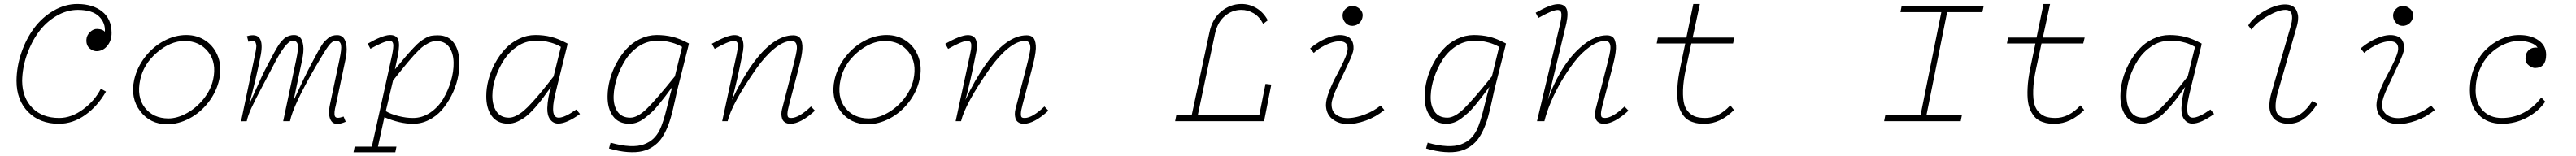

<svg xmlns="http://www.w3.org/2000/svg" viewBox="-20 -623 13231 802"><path d="M524.4 -152.3Q481.9 -77.6 418.2 -32.2Q354.5 13.2 282.2 13.2Q184.6 13.2 124.8 -47.4Q64.9 -107.9 64.9 -207.5Q65.4 -281.2 90.1 -352.8Q114.7 -424.3 156 -479.5Q197.3 -534.7 255.9 -568.6Q314.5 -602.5 377.9 -602.5Q457 -602.1 504.9 -563.7Q552.7 -525.4 553.2 -454.6Q553.7 -416 532.7 -389.2Q511.7 -362.3 481 -359.9Q460.4 -357.9 441.4 -373.3Q422.4 -388.7 423.8 -418.9Q424.8 -440.9 442.4 -458Q460 -475.1 480 -474.1Q494.6 -473.6 505.4 -469Q516.1 -464.4 518.6 -458.5Q522.5 -504.9 488.8 -538.3Q455.1 -571.8 380.4 -572.3Q322.3 -572.3 268.8 -540.5Q215.3 -508.8 177.7 -457Q140.1 -405.3 117.4 -339.4Q94.7 -273.4 93.8 -206.5Q94.7 -120.6 146 -68.6Q197.3 -16.6 284.2 -16.6Q347.2 -16.6 407.5 -61.5Q467.8 -106.4 498 -167Z M838.4 15.6Q751 15.6 700 -51.8Q648.9 -119.1 669.4 -213.4Q684.1 -277.3 725.3 -330.3Q766.6 -383.3 822.8 -413.1Q878.9 -442.9 937 -442.9Q994.1 -442.9 1038.1 -412.4Q1082 -381.8 1101.1 -328.6Q1120.1 -275.4 1106 -213.4Q1091.3 -149.4 1050 -96.4Q1008.8 -43.5 952.6 -13.9Q896.5 15.6 838.4 15.6ZM844.2 -14.2Q890.6 -14.2 939.7 -41.3Q988.8 -68.4 1025.9 -114.7Q1063 -161.1 1074.7 -213.4Q1093.8 -299.8 1050 -355.7Q1006.3 -411.6 928.2 -412.6Q854.5 -411.6 785.9 -352.5Q717.3 -293.5 700.2 -213.4Q681.2 -124.5 723.9 -69.8Q766.6 -15.1 844.2 -14.2Z M1705.6 -84.5Q1693.8 -40 1700.7 -25.1Q1707.5 -10.3 1745.1 -23.9L1755.9 2.9Q1700.7 26.9 1681.6 -1Q1662.6 -28.8 1675.8 -89.8L1723.6 -315.4Q1735.8 -372.6 1731.9 -391.1Q1727.5 -414.1 1705.1 -413.6Q1687 -413.1 1668 -387.7Q1648.9 -362.3 1600.1 -278.3Q1485.4 -80.1 1469.7 0H1434.6L1501.5 -315.9Q1513.2 -371.6 1510.3 -389.6Q1506.8 -414.1 1483.4 -413.6Q1447.8 -413.1 1379.4 -277.3Q1367.7 -254.4 1329.1 -181.9Q1290.5 -109.4 1271.7 -68.4Q1252.9 -27.3 1247.6 0L1218.3 0.5L1290.5 -343.8Q1293 -354.5 1293.9 -361.3Q1294.9 -368.2 1296.1 -377.2Q1297.4 -386.2 1296.4 -391.8Q1295.4 -397.5 1293.5 -402.8Q1291.5 -408.2 1286.9 -410.4Q1282.2 -412.6 1274.9 -412.6Q1267.1 -411.6 1256.3 -408.2L1248.5 -437Q1296.4 -450.7 1313.7 -426Q1331.1 -401.4 1319.3 -338.9Q1296.4 -221.7 1259.8 -85.9Q1268.1 -104 1288.6 -150.1Q1309.1 -196.3 1325.2 -230.5Q1341.3 -264.6 1356 -291.5Q1362.3 -303.2 1372.6 -322.8Q1382.8 -342.3 1388.2 -352.3Q1393.6 -362.3 1402.6 -377.4Q1411.6 -392.6 1417.5 -400.4Q1423.3 -408.2 1432.4 -417.7Q1441.4 -427.2 1449.5 -431.9Q1457.5 -436.5 1468 -439.7Q1478.5 -442.9 1490.2 -442.9Q1509.8 -442.9 1521.7 -430.4Q1533.7 -418 1537.8 -388.7Q1542 -359.4 1531.2 -311L1488.3 -107.4L1489.3 -108.9Q1548.8 -237.8 1577.6 -291Q1583.5 -301.8 1596.4 -326.2Q1609.4 -350.6 1614.5 -359.9Q1619.6 -369.1 1630.4 -386.7Q1641.1 -404.3 1648.2 -411.1Q1655.3 -418 1666 -427Q1676.8 -436 1688 -439.2Q1699.2 -442.4 1712.4 -442.4Q1731.9 -442.4 1744.1 -429Q1756.3 -415.5 1760 -386.2Q1763.7 -356.9 1753.4 -310.5Z M2339.8 -298.8Q2340.3 -258.3 2330.1 -215.1Q2319.8 -171.9 2298.8 -131.1Q2277.8 -90.3 2249.8 -57.9Q2221.7 -25.4 2182.6 -5.9Q2143.6 13.7 2100.1 13.2Q2034.7 13.2 1954.6 -20.5L1921.4 130.9H2016.6L2010.7 159.7H1795.9L1801.8 130.9H1890.1L1993.2 -335.9Q2002.9 -381.8 1999.8 -397.7Q1996.6 -413.6 1980 -412.6Q1952.1 -411.1 1882.8 -372.1L1868.7 -398.4Q1942.9 -440.9 1981.4 -442.9Q2015.6 -443.8 2025.4 -419.7Q2035.2 -395.5 2023.4 -335L2008.8 -266.6Q2043.9 -308.6 2062.7 -330.6Q2081.5 -352.5 2103.5 -376Q2125.5 -399.4 2137.9 -408.9Q2150.4 -418.5 2166.7 -427.7Q2183.1 -437 2197 -439.2Q2210.9 -441.4 2229.5 -441.4Q2284.2 -441.4 2312 -401.6Q2339.8 -361.8 2339.8 -298.8ZM1961.9 -51.8Q1986.8 -36.6 2026.4 -26.6Q2065.9 -16.6 2100.1 -16.6Q2148.4 -16.1 2189.7 -43.9Q2231 -71.8 2256.6 -114.7Q2282.2 -157.7 2296.6 -207Q2311 -256.3 2310.1 -301.3Q2309.1 -350.1 2287.4 -380.6Q2265.6 -411.1 2224.6 -411.6Q2212.9 -411.6 2202.1 -409.4Q2191.4 -407.2 2179 -400.1Q2166.5 -393.1 2156.7 -386.7Q2147 -380.4 2131.3 -364.7Q2115.7 -349.1 2105.5 -338.1Q2095.2 -327.1 2074.2 -302Q2053.2 -276.9 2040 -260.3Q2026.9 -243.7 1999 -209Z M2841.8 -178.7Q2828.6 -124.5 2825 -103.8Q2821.3 -83 2821.3 -62.5Q2821.3 -18.1 2850.1 -18.1Q2880.9 -18.1 2940.4 -60.1L2959.5 -37.1Q2891.1 12.2 2847.7 12.2Q2822.3 12.2 2806.4 -8.8Q2790.5 -29.8 2791.5 -67.4Q2793.5 -120.6 2810.5 -176.3Q2786.1 -141.6 2769 -118.9Q2752 -96.2 2727.8 -68.8Q2703.6 -41.5 2683.3 -25.4Q2663.1 -9.3 2638.7 1.7Q2614.3 12.7 2590.3 12.7Q2534.7 12.7 2506.1 -26.9Q2477.5 -66.4 2478 -129.4Q2478 -169.9 2489.3 -213.1Q2500.5 -256.3 2522.7 -297.4Q2544.9 -338.4 2574.7 -370.8Q2604.5 -403.3 2645.3 -423.1Q2686 -442.9 2730.5 -442.9Q2772.9 -442.9 2810.5 -433.6Q2848.1 -424.3 2895.5 -398.9L2893.6 -387.7ZM2861.3 -381.8Q2835.9 -396.5 2810.5 -403.6Q2785.2 -410.6 2771.2 -411.6Q2757.3 -412.6 2732.9 -412.6Q2728 -412.6 2725.6 -412.6Q2679.7 -412.6 2638.2 -385Q2596.7 -357.4 2569.1 -315.2Q2541.5 -272.9 2525.4 -223.9Q2509.3 -174.8 2509.3 -130.9Q2509.3 -81.1 2530.8 -49.6Q2552.2 -18.1 2594.7 -18.1Q2611.8 -18.1 2631.3 -27.8Q2650.9 -37.6 2669.7 -53.2Q2688.5 -68.8 2714.8 -97.9Q2741.2 -127 2764.6 -155.5Q2788.1 -184.1 2823.7 -230Z M3353 -442.9Q3395.5 -442.9 3432.9 -434.1Q3470.2 -425.3 3519 -399.4L3516.6 -387.7L3463.9 -178.7Q3458.5 -158.7 3447.8 -108.2Q3437 -57.6 3426.5 -20.8Q3416 16.1 3402.3 45.4Q3389.6 72.8 3374.3 93.3Q3358.9 113.8 3334.2 130.6Q3309.6 147.5 3279.1 154.5Q3248.5 161.6 3204.8 158.7Q3161.1 155.8 3108.4 140.1L3116.7 110.4Q3171.9 126 3215.3 127.9Q3258.8 129.9 3288.1 118.9Q3317.4 107.9 3336.4 89.8Q3355.5 71.8 3368.7 45.4Q3387.2 7.8 3406.7 -72.8Q3426.3 -153.3 3433.6 -176.3Q3411.1 -145.5 3397.7 -128.2Q3384.3 -110.8 3363.3 -85Q3342.3 -59.1 3326.4 -44.7Q3310.5 -30.3 3290.8 -15.1Q3271 0 3252 6.6Q3232.9 13.2 3213.9 13.2Q3157.2 13.2 3128.7 -26.4Q3100.1 -65.9 3101.1 -129.4Q3101.6 -169.9 3112.8 -213.1Q3124 -256.3 3146 -297.1Q3168 -337.9 3197.3 -370.4Q3226.6 -402.8 3267.3 -422.6Q3308.1 -442.4 3353 -442.9ZM3483.9 -381.8Q3457.5 -396.5 3431.9 -403.6Q3406.2 -410.6 3392.6 -411.6Q3378.9 -412.6 3355.5 -412.6Q3351.1 -412.6 3348.6 -412.6Q3302.2 -412.1 3261 -384.5Q3219.7 -356.9 3192.9 -314.7Q3166 -272.5 3149.9 -224.1Q3133.8 -175.8 3132.3 -130.9Q3130.4 -81.1 3152.1 -49.6Q3173.8 -18.1 3217.8 -18.1Q3255.9 -18.1 3304.4 -65.9Q3353 -113.8 3446.8 -230.5Z M4166.5 -54.2Q4092.8 13.2 4040.5 13.2Q4022.9 13.2 4012 5.6Q4001 -2 3997.6 -13.7Q3994.1 -25.4 3994.1 -37.4Q3994.1 -49.3 3997.1 -61L4053.7 -279.8Q4072.8 -353 4073.7 -374.5Q4074.7 -412.6 4046.4 -412.6Q4005.4 -412.1 3957.8 -373Q3910.2 -334 3864.7 -269.5Q3739.3 -89.8 3717.8 0H3689.9L3764.2 -343.8Q3767.6 -360.4 3769 -370.1Q3770.5 -379.9 3770.3 -391.4Q3770 -402.8 3764.4 -408Q3758.8 -413.1 3748.5 -412.6Q3720.7 -411.1 3651.4 -371.6L3636.7 -397.9Q3711.9 -440.4 3750 -442.4Q3786.6 -443.4 3795.4 -415Q3804.2 -386.7 3792.5 -338.9Q3767.1 -209.5 3740.2 -109.4Q3787.6 -211.9 3844.2 -291.5Q3952.1 -441.4 4054.7 -441.4Q4070.8 -441.4 4081.3 -435.1Q4091.8 -428.7 4096.2 -416.3Q4100.6 -403.8 4101.8 -389.2Q4103 -374.5 4100.1 -353.5Q4097.2 -332.5 4093 -314.2Q4088.9 -295.9 4082.5 -271L4033.2 -83Q4025.4 -53.7 4025.1 -38.8Q4024.9 -23.9 4029.8 -20Q4034.7 -16.1 4045.4 -16.6Q4084.5 -17.1 4146 -75.7Z M4436 15.6Q4348.6 15.6 4297.6 -51.8Q4246.6 -119.1 4267.1 -213.4Q4281.7 -277.3 4323 -330.3Q4364.3 -383.3 4420.4 -413.1Q4476.6 -442.9 4534.7 -442.9Q4591.8 -442.9 4635.7 -412.4Q4679.7 -381.8 4698.7 -328.6Q4717.8 -275.4 4703.6 -213.4Q4689 -149.4 4647.7 -96.4Q4606.4 -43.5 4550.3 -13.9Q4494.1 15.6 4436 15.6ZM4441.9 -14.2Q4488.3 -14.2 4537.4 -41.3Q4586.4 -68.4 4623.5 -114.7Q4660.6 -161.1 4672.4 -213.4Q4691.4 -299.8 4647.7 -355.7Q4604 -411.6 4525.9 -412.6Q4452.1 -411.6 4383.5 -352.5Q4314.9 -293.5 4297.9 -213.4Q4278.8 -124.5 4321.5 -69.8Q4364.3 -15.1 4441.9 -14.2Z M5365.7 -54.2Q5292 13.2 5239.7 13.2Q5222.2 13.2 5211.2 5.6Q5200.2 -2 5196.8 -13.7Q5193.4 -25.4 5193.4 -37.4Q5193.4 -49.3 5196.3 -61L5252.9 -279.8Q5272 -353 5272.9 -374.5Q5273.9 -412.6 5245.6 -412.6Q5204.6 -412.1 5157 -373Q5109.4 -334 5064 -269.5Q4938.5 -89.8 4917 0H4889.2L4963.4 -343.8Q4966.8 -360.4 4968.3 -370.1Q4969.7 -379.9 4969.5 -391.4Q4969.2 -402.8 4963.6 -408Q4958 -413.1 4947.8 -412.6Q4919.9 -411.1 4850.6 -371.6L4835.9 -397.9Q4911.1 -440.4 4949.2 -442.4Q4985.8 -443.4 4994.6 -415Q5003.4 -386.7 4991.7 -338.9Q4966.3 -209.5 4939.5 -109.4Q4986.8 -211.9 5043.5 -291.5Q5151.4 -441.4 5253.9 -441.4Q5270 -441.4 5280.5 -435.1Q5291 -428.7 5295.4 -416.3Q5299.8 -403.8 5301 -389.2Q5302.2 -374.5 5299.3 -353.5Q5296.4 -332.5 5292.2 -314.2Q5288.1 -295.9 5281.7 -271L5232.4 -83Q5224.6 -53.7 5224.4 -38.8Q5224.1 -23.9 5229 -20Q5233.9 -16.1 5244.6 -16.6Q5283.7 -17.1 5345.2 -75.7Z M6468.8 -500.5Q6449.7 -537.6 6419.4 -555.2Q6389.2 -572.8 6355 -572.3Q6309.1 -571.8 6271.7 -540.3Q6234.4 -508.8 6221.7 -450.2L6132.8 -29.8H6448.7L6481 -191.9L6510.7 -188.5L6473.6 0H6016.6L6022.5 -29.8H6101.6L6192.9 -456.1Q6207 -525.9 6253.2 -564Q6299.3 -602.1 6356 -602.5Q6397 -603 6433.3 -582Q6469.7 -561 6492.7 -518.6Z M6928.7 -490.2Q6907.7 -489.3 6892.8 -504.6Q6877.9 -520 6877 -541Q6876 -561.5 6891.6 -577.1Q6907.2 -592.8 6928.7 -592.3Q6949.7 -591.8 6965.8 -576.4Q6981.9 -561 6980 -541Q6978.5 -520.5 6964.4 -505.9Q6950.2 -491.2 6928.7 -490.2ZM6710 -374Q6754.4 -412.1 6806.6 -431.4Q6858.9 -450.7 6897.2 -437Q6935.5 -423.3 6933.1 -370.6Q6932.1 -350.1 6904.1 -291.7Q6876 -233.4 6848.1 -173.3Q6820.3 -113.3 6820.3 -87.4Q6819.8 -50.3 6845.9 -32.2Q6872.1 -14.2 6910.4 -16.1Q6948.7 -18.1 6992.9 -35.2Q7037.1 -52.2 7072.3 -80.6L7091.3 -57.6Q7047.9 -21.5 6994.9 -2.7Q6941.9 16.1 6897.5 14.4Q6853 12.7 6822.5 -12.7Q6792 -38.1 6791.5 -84Q6791.5 -110.8 6808.1 -153.8Q6824.7 -196.8 6845.2 -234.1Q6865.7 -271.5 6883.5 -310.3Q6901.4 -349.1 6902.8 -368.2Q6905.8 -409.2 6863.8 -410.6Q6823.2 -411.6 6770 -380.9Q6744.6 -366.2 6729 -350.6Z M7550.3 -442.9Q7592.8 -442.9 7630.1 -434.1Q7667.5 -425.3 7716.3 -399.4L7713.9 -387.7L7661.1 -178.7Q7655.8 -158.7 7645 -108.2Q7634.3 -57.6 7623.8 -20.8Q7613.3 16.1 7599.6 45.4Q7586.9 72.8 7571.5 93.3Q7556.2 113.8 7531.5 130.6Q7506.8 147.5 7476.3 154.5Q7445.8 161.6 7402.1 158.7Q7358.4 155.8 7305.7 140.1L7314 110.4Q7369.1 126 7412.6 127.9Q7456.1 129.9 7485.4 118.9Q7514.6 107.9 7533.7 89.8Q7552.7 71.8 7565.9 45.4Q7584.5 7.8 7604 -72.8Q7623.5 -153.3 7630.9 -176.3Q7608.4 -145.5 7595 -128.2Q7581.5 -110.8 7560.5 -85Q7539.6 -59.1 7523.7 -44.7Q7507.8 -30.3 7488 -15.1Q7468.3 0 7449.2 6.6Q7430.2 13.2 7411.1 13.2Q7354.5 13.2 7325.9 -26.4Q7297.4 -65.9 7298.3 -129.4Q7298.8 -169.9 7310.1 -213.1Q7321.3 -256.3 7343.3 -297.1Q7365.2 -337.9 7394.5 -370.4Q7423.8 -402.8 7464.6 -422.6Q7505.4 -442.4 7550.3 -442.9ZM7681.2 -381.8Q7654.8 -396.5 7629.2 -403.6Q7603.5 -410.6 7589.8 -411.6Q7576.2 -412.6 7552.7 -412.6Q7548.3 -412.6 7545.9 -412.6Q7499.5 -412.1 7458.3 -384.5Q7417 -356.9 7390.1 -314.7Q7363.3 -272.5 7347.2 -224.1Q7331.1 -175.8 7329.6 -130.9Q7327.6 -81.1 7349.4 -49.6Q7371.1 -18.1 7415 -18.1Q7453.1 -18.1 7501.7 -65.9Q7550.3 -113.8 7644 -230.5Z M8345.7 -54.2Q8272 13.2 8219.7 13.2Q8202.1 13.2 8191.2 5.6Q8180.2 -2 8176.8 -13.7Q8173.3 -25.4 8173.6 -37.4Q8173.8 -49.3 8176.8 -61L8232.9 -279.8Q8252.4 -353 8252.9 -375Q8254.4 -412.1 8225.6 -412.6Q8189 -412.1 8147.5 -382.8Q8106 -353.5 8069.8 -307.4Q8033.7 -261.2 8001.2 -206.1Q7968.8 -150.9 7946.3 -96.9Q7923.8 -43 7913.6 0H7875.5L7995.1 -502.9Q8003.9 -543.5 8000 -558.1Q7996.1 -572.8 7980 -571.8Q7952.1 -570.3 7882.8 -530.8L7868.7 -557.6Q7944.3 -600.6 7981.4 -601.6Q8014.6 -602.5 8026.4 -580.1Q8038.1 -557.6 8026.4 -502.9L7931.6 -109.4Q7960.9 -195.8 8007.8 -270.5Q8054.7 -345.2 8115.2 -393.3Q8175.8 -441.4 8233.9 -441.4Q8250 -441.4 8260.5 -435.1Q8271 -428.7 8275.4 -416.3Q8279.8 -403.8 8281 -389.2Q8282.2 -374.5 8279.3 -353.5Q8276.4 -332.5 8272.2 -314.2Q8268.1 -295.9 8261.7 -271L8212.4 -83Q8204.6 -54.2 8204.3 -39.3Q8204.1 -24.4 8208.7 -20.8Q8213.4 -17.1 8224.6 -16.6Q8263.7 -17.1 8325.2 -75.2Z M8737.8 -16.6Q8808.1 -15.6 8868.7 -81.5L8887.7 -57.6Q8817.4 12.7 8737.8 13.2Q8720.2 13.2 8705.8 11.7Q8691.4 10.3 8672.9 3.7Q8654.3 -2.9 8641.1 -14.4Q8627.9 -25.9 8616 -47.4Q8604 -68.8 8599.4 -98.1Q8594.7 -127.4 8596.9 -171.6Q8599.1 -215.8 8610.4 -271L8637.2 -399.4H8490.7L8496.6 -429.7H8643.1L8678.7 -602.5H8712.4L8675.3 -429.7H8890.1L8882.8 -399.4H8668.5L8640.6 -270Q8627 -206.5 8625.7 -159.7Q8624.5 -112.8 8632.3 -86.2Q8640.1 -59.6 8657.7 -43.5Q8675.3 -27.3 8693.8 -22.2Q8712.4 -17.1 8737.8 -16.6Z M9876 -29.8H10058.1L10052.2 0H9658.7L9664.6 -29.8H9845.7L9952.6 -560.5H9742.7L9748.5 -590.3H10169.9L10163.6 -560.5H9982.4Z M10536.6 -16.6Q10606.9 -15.6 10667.5 -81.5L10686.5 -57.6Q10616.2 12.7 10536.6 13.2Q10519 13.2 10504.6 11.7Q10490.2 10.3 10471.7 3.7Q10453.1 -2.9 10439.9 -14.4Q10426.8 -25.9 10414.8 -47.4Q10402.8 -68.8 10398.2 -98.1Q10393.6 -127.4 10395.8 -171.6Q10397.9 -215.8 10409.2 -271L10436 -399.4H10289.6L10295.4 -429.7H10441.9L10477.5 -602.5H10511.2L10474.1 -429.7H10689L10681.6 -399.4H10467.3L10439.5 -270Q10425.8 -206.5 10424.6 -159.7Q10423.3 -112.8 10431.2 -86.2Q10439 -59.6 10456.5 -43.5Q10474.1 -27.3 10492.7 -22.2Q10511.2 -17.1 10536.6 -16.6Z M11236.3 -178.7Q11223.1 -124.5 11219.5 -103.8Q11215.8 -83 11215.8 -62.5Q11215.8 -18.1 11244.6 -18.1Q11275.4 -18.1 11335 -60.1L11354 -37.1Q11285.6 12.2 11242.2 12.2Q11216.8 12.2 11200.9 -8.8Q11185.1 -29.8 11186 -67.4Q11188 -120.6 11205.1 -176.3Q11180.7 -141.6 11163.6 -118.9Q11146.5 -96.2 11122.3 -68.8Q11098.1 -41.5 11077.9 -25.4Q11057.6 -9.3 11033.2 1.7Q11008.8 12.7 10984.9 12.7Q10929.2 12.7 10900.6 -26.9Q10872.1 -66.4 10872.6 -129.4Q10872.6 -169.9 10883.8 -213.1Q10895 -256.3 10917.2 -297.4Q10939.5 -338.4 10969.2 -370.8Q10999 -403.3 11039.8 -423.1Q11080.6 -442.9 11125 -442.9Q11167.5 -442.9 11205.1 -433.6Q11242.7 -424.3 11290 -398.9L11288.1 -387.7ZM11255.9 -381.8Q11230.5 -396.5 11205.1 -403.6Q11179.7 -410.6 11165.8 -411.6Q11151.9 -412.6 11127.4 -412.6Q11122.6 -412.6 11120.1 -412.6Q11074.2 -412.6 11032.7 -385Q10991.2 -357.4 10963.6 -315.2Q10936 -272.9 10919.9 -223.9Q10903.8 -174.8 10903.8 -130.9Q10903.8 -81.1 10925.3 -49.6Q10946.8 -18.1 10989.3 -18.1Q11006.3 -18.1 11025.9 -27.8Q11045.4 -37.6 11064.2 -53.2Q11083 -68.8 11109.4 -97.9Q11135.7 -127 11159.2 -155.5Q11182.6 -184.1 11218.3 -230Z M11884.3 -88.9Q11852.1 -39.1 11816.2 -12.7Q11780.3 13.7 11734.4 13.2Q11720.7 13.2 11708.3 10.5Q11695.8 7.8 11681.9 1.5Q11668 -4.9 11658.4 -16.8Q11648.9 -28.8 11642.8 -45.9Q11636.7 -63 11638.2 -89.1Q11639.6 -115.2 11648.9 -147.5L11742.7 -471.7Q11757.8 -516.6 11753.9 -544.2Q11750 -571.8 11721.2 -572.3Q11685.5 -572.8 11628.4 -540.3Q11571.3 -507.8 11545.9 -470.2L11529.3 -492.2Q11553.7 -533.7 11615 -567.9Q11676.3 -602.1 11723.6 -600.1Q11748.5 -599.1 11763.7 -586.9Q11778.8 -574.7 11784.2 -548.1Q11789.6 -521.5 11776.4 -479L11681.6 -149.9Q11671.9 -115.7 11670.2 -90.3Q11668.5 -64.9 11673.1 -51Q11677.7 -37.1 11688.2 -29.1Q11698.7 -21 11709.5 -18.8Q11720.2 -16.6 11734.4 -16.6Q11803.7 -17.1 11858.9 -104.5Z M12325.2 -490.2Q12304.2 -489.3 12289.3 -504.6Q12274.4 -520 12273.4 -541Q12272.5 -561.5 12288.1 -577.1Q12303.7 -592.8 12325.2 -592.3Q12346.2 -591.8 12362.3 -576.4Q12378.4 -561 12376.5 -541Q12375 -520.5 12360.8 -505.9Q12346.7 -491.2 12325.2 -490.2ZM12106.4 -374Q12150.9 -412.1 12203.1 -431.4Q12255.4 -450.7 12293.7 -437Q12332 -423.3 12329.6 -370.6Q12328.6 -350.1 12300.5 -291.7Q12272.5 -233.4 12244.6 -173.3Q12216.8 -113.3 12216.8 -87.4Q12216.3 -50.3 12242.4 -32.2Q12268.6 -14.2 12306.9 -16.1Q12345.2 -18.1 12389.4 -35.2Q12433.6 -52.2 12468.8 -80.6L12487.8 -57.6Q12444.3 -21.5 12391.4 -2.7Q12338.4 16.1 12293.9 14.4Q12249.5 12.7 12219 -12.7Q12188.5 -38.1 12188 -84Q12188 -110.8 12204.6 -153.8Q12221.2 -196.8 12241.7 -234.1Q12262.2 -271.5 12280 -310.3Q12297.9 -349.1 12299.3 -368.2Q12302.2 -409.2 12260.3 -410.6Q12219.7 -411.6 12166.5 -380.9Q12141.1 -366.2 12125.5 -350.6Z M13055.2 -100.6Q13020 -49.8 12960.4 -18.3Q12900.9 13.2 12833 13.2Q12757.8 13.2 12712.9 -33Q12668 -79.1 12668 -158.2Q12668 -218.8 12689 -272.5Q12710 -326.2 12745.1 -363Q12780.3 -399.9 12826.4 -421.4Q12872.6 -442.9 12921.9 -442.9Q12981.9 -442.9 13020.8 -415.5Q13059.6 -388.2 13059.6 -341.3Q13059.6 -274.4 13003.4 -273.4Q12989.3 -272.9 12971.2 -286.4Q12953.1 -299.8 12953.6 -322.3Q12954.1 -351.6 12971.9 -366.5Q12989.7 -381.3 13015.6 -377.9Q13006.3 -394 12978.8 -403.3Q12951.2 -412.6 12921.9 -412.6Q12880.9 -412.6 12840.8 -394Q12800.8 -375.5 12768.8 -343.3Q12736.8 -311 12717 -262.2Q12697.3 -213.4 12697.3 -157.2Q12697.8 -92.8 12734.6 -54.7Q12771.5 -16.6 12832 -16.6Q12894 -16.6 12946.5 -44.9Q12999 -73.2 13034.7 -122.1Z"/></svg>

Font: Compagnon Light Italic
Style: Regular
Weight: 400
Italic angle: -12°
Designer: Valentin Papon
Foundry: Velvetyne Type Foundry
Version: Version 1.000;PS 001.000;hotconv 1.0.88;makeotf.lib2.5.64775